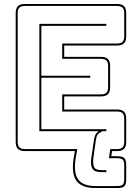

<svg xmlns="http://www.w3.org/2000/svg" viewBox="-20 -750 694 966"><path d="M615 152Q615 177 606 186.5Q597 196 572 196H461Q392 196 365.5 161Q339 126 350 49L357 10H105Q81 10 70 -1Q59 -12 59 -36V-684Q59 -708 70 -719Q81 -730 105 -730H569Q593 -730 604 -719Q615 -708 615 -684V-567Q615 -543 604 -532Q593 -521 569 -521H303V-464H488Q512 -464 523 -453Q534 -442 534 -418V-311Q534 -287 523 -276Q512 -265 488 -265H303V-199H569Q593 -199 604 -188Q615 -177 615 -153V-36Q615 -12 604 -1Q593 10 569 10H544L540 36H569Q596 36 605.5 45.5Q615 55 615 80ZM572 186Q591 186 598 178.5Q605 171 605 152V80Q605 61 597.5 53.5Q590 46 569 46H528L535 0H569Q588 0 596.5 -8.5Q605 -17 605 -36V-153Q605 -172 596.5 -180.5Q588 -189 569 -189H293V-275H488Q507 -275 515.5 -283.5Q524 -292 524 -311V-418Q524 -437 515.5 -445.5Q507 -454 488 -454H293V-531H569Q588 -531 596.5 -539.5Q605 -548 605 -567V-684Q605 -703 596.5 -711.5Q588 -720 569 -720H105Q86 -720 77.5 -711.5Q69 -703 69 -684V-36Q69 -17 77.5 -8.5Q86 0 105 0H369L360 51Q350 120 373.5 153Q397 186 461 186ZM515 106V116H491Q454 116 444 97Q434 78 440 41L452 -42Q455 -61 459.5 -71Q464 -81 476 -90H178V-630H515V-620H188V-369H434V-359H188V-100H515V-90H495Q476 -80 470.5 -72Q465 -64 462 -42L450 43Q446 73 453 89.5Q460 106 491 106Z"/></svg>

Font: Bungee Outline
Style: Regular
Weight: 400
Designer: David Jonathan Ross
Foundry: David Jonathan Ross
Version: Version 1.001;PS 1.0;hotconv 1.0.72;makeotf.lib2.5.5900